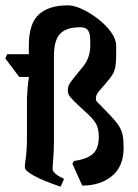

<svg xmlns="http://www.w3.org/2000/svg" viewBox="-30 -697 515 719"><path d="M197 2Q131 -20 97 -39Q63 -58 63 -70Q63 -81 65 -93Q67 -105 69 -128Q71 -151 71 -194V-329Q72 -347 73.5 -368Q75 -389 78 -405V-409H42L-10 -478L-3 -494H78V-526Q78 -609 115.5 -643Q153 -677 224 -677Q248 -677 278.5 -662.5Q309 -648 338 -625.5Q367 -603 386 -576.5Q405 -550 405 -526V-493Q405 -464 402 -447.5Q399 -431 392 -419Q385 -407 372 -392L348 -364Q336 -351 332.5 -343.5Q329 -336 329 -327Q329 -320 333.5 -315.5Q338 -311 347 -302L381 -267Q402 -245 413.5 -228Q425 -211 429 -192Q433 -173 433 -144Q433 -74 389.5 -38Q346 -2 278 -2L241 -84L247 -94Q295 -101 317.5 -120.5Q340 -140 340 -186Q340 -206 334 -224Q328 -242 302 -267L262 -304Q240 -325 232 -335Q224 -345 224 -359Q224 -369 227.5 -377.5Q231 -386 247 -406L282 -449Q308 -482 308 -526V-544Q308 -572 299.5 -583.5Q291 -595 271 -595Q218 -595 195 -570.5Q172 -546 172 -487V-172Q172 -129 169.5 -103.5Q167 -78 167 -64Q167 -47 210 -27Z"/></svg>

Font: Jaini Purva
Style: Regular
Weight: 400
Designer: Maithili Shingre, Girish Dalvi (Devanagari), Taresh Vohra (Latin)
Foundry: Ek Type
Version: Version 2.000; ttfautohint (v1.8.4.7-5d5b)